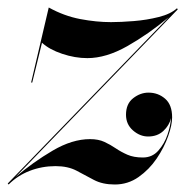

<svg xmlns="http://www.w3.org/2000/svg" viewBox="-60 -482 494 512"><path d="M23 -262 70 -462Q110.5 -439.5 153.8 -431.2Q197 -423 236 -423Q262 -423 296.8 -425.8Q331.5 -428.6 363.2 -436.6Q395 -444.5 412 -460L414 -457L-19 -9.5Q28.1 -49.6 80.4 -80.3Q132.6 -111 180 -111Q202.5 -111 218.4 -103.6Q234.4 -96.2 248.6 -86.5Q262.9 -76.8 279.8 -69.4Q296.6 -62 321 -62Q346 -62 362.2 -80.3Q378.5 -98.6 386.8 -123.3Q395 -148 396 -167Q391.5 -147.5 375.6 -132.8Q359.8 -118 335 -118Q313.2 -118 294.6 -134.2Q276 -150.5 276 -176Q276 -205.2 295.1 -220.1Q314.2 -235 336 -235Q361.5 -235 380.2 -218.9Q399 -202.8 399 -169Q399 -148.8 388.4 -118.8Q377.8 -88.8 357.8 -59.2Q337.8 -29.8 309.5 -9.9Q281.2 10 246 10Q213.5 10 190.4 -2.2Q167.4 -14.5 144.2 -26.8Q121 -39 88 -39Q52 -39 19.5 -26.5Q-13 -14 -37 10L-39 8Q-38.5 7.6 -38.1 7.1L-40 8L389.9 -436.1Q335.5 -390.6 279.2 -358.8Q222.9 -327 173 -327Q140 -327 105.8 -338.5Q71.5 -350 52 -368L26 -262Z"/></svg>

Font: Bodoni* 72 Medium
Style: Italic
Weight: 500
Italic angle: -13°
Version: Version 1.002; ttfautohint (v0.97) -l 8 -r 50 -G 200 -x 14 -